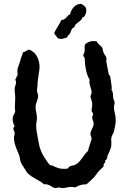

<svg xmlns="http://www.w3.org/2000/svg" viewBox="-20 -911 645 972"><path d="M565.9 -303.2Q565.9 -290.5 563 -274.4Q560.1 -258.3 557.1 -246.1Q554.7 -237.8 550 -230Q545.4 -222.2 543.9 -213.9Q542.5 -206.5 543.2 -199Q543.9 -191.4 543.9 -184.1Q543.9 -167 537.6 -152.8Q531.2 -138.7 524.9 -123Q522.5 -119.1 522.9 -115Q523.4 -110.8 521 -106.9Q518.6 -103 517.1 -102.3Q515.6 -101.6 514.4 -100.8Q513.2 -100.1 512.7 -97.9Q512.2 -95.7 512.2 -89.8V-87.9Q506.8 -85 505.1 -79.6Q503.4 -74.2 504.9 -68.8Q494.6 -59.1 484.6 -49.1Q474.6 -39.1 466.8 -26.9Q457 -12.7 443.8 -1.5Q430.7 9.8 418 22H416Q400.4 22 387 26.1Q373.5 30.3 359.9 38.1Q351.1 35.2 340.8 35.2Q329.6 35.2 318.4 38.1Q307.1 41 295.9 41Q290.5 41 285.9 39.6Q281.2 38.1 275.9 38.1Q272 38.1 269 39.6Q266.1 41 262.2 41Q254.9 41 248.8 37.6Q242.7 34.2 235.8 30Q229 25.9 220.9 23.2Q212.9 20.5 202.1 22Q194.8 14.2 184.1 7.8Q173.3 1.5 161.6 -5.1Q149.9 -11.7 138.4 -19Q127 -26.4 118.2 -36.1Q117.2 -37.6 112.3 -45.2Q107.4 -52.7 101.8 -61.5Q96.2 -70.3 91.3 -78.1Q86.4 -85.9 85.9 -87.9Q82 -97.2 81.1 -107.2Q80.1 -117.2 76.2 -127Q71.8 -138.2 67.4 -148.4Q63 -158.7 59.3 -168.9Q55.7 -179.2 53.2 -189.9Q50.8 -200.7 50.8 -213.9Q50.8 -219.2 52.5 -224.9Q54.2 -230.5 54.2 -235.8Q54.2 -242.2 51 -248Q47.9 -253.9 47.9 -259.8Q47.9 -267.6 54.2 -272Q49.3 -280.3 46.6 -289.3Q43.9 -298.3 43.9 -308.1Q43.9 -320.3 48.6 -327.9Q53.2 -335.4 57.1 -346.2Q56.2 -351.6 55.7 -356.7Q55.2 -361.8 55.2 -367.2Q55.2 -379.9 56.2 -392.1Q57.1 -404.3 57.1 -417Q57.1 -427.7 55.7 -438.5Q54.2 -449.2 54.2 -460Q54.2 -469.2 57.6 -477.5Q61 -485.8 61 -495.1Q61 -502.9 57.1 -506.8L69.8 -533.2Q68.8 -537.6 68.4 -542.5Q67.9 -547.4 67.9 -551.8Q67.9 -558.1 70.3 -566.7Q72.8 -575.2 75.7 -583.5Q78.6 -591.8 81.1 -598.1Q83.5 -604.5 83 -606.9Q85.9 -616.7 89.8 -626Q93.8 -635.3 96.2 -646Q104.5 -647.5 112.5 -653.3Q120.6 -659.2 128.9 -659.2Q130.9 -659.2 134 -657.5Q137.2 -655.8 140.4 -653.6Q143.6 -651.4 146.2 -649.2Q148.9 -647 150.9 -646Q158.2 -640.1 163.6 -631.6Q168.9 -623 172.6 -613.5Q176.3 -604 178.2 -593.8Q180.2 -583.5 180.2 -574.2Q180.2 -563.5 178.5 -552.5Q176.8 -541.5 175 -529.8Q173.3 -518.1 171.6 -505.1Q169.9 -492.2 169.9 -478Q169.9 -472.2 168.5 -466.1Q167 -460 167 -454.1Q167 -446.3 169.9 -439.5Q172.9 -432.6 172.9 -424.8Q172.9 -418 170.9 -411.4Q168.9 -404.8 166.5 -397.9Q164.1 -391.1 162.1 -384.3Q160.2 -377.4 160.2 -370.1Q160.2 -356 163.6 -341.6Q167 -327.1 167 -313Q167 -303.2 165 -293.9Q163.1 -284.7 163.1 -274.9Q163.1 -256.8 166.7 -239Q170.4 -221.2 172.9 -204.1Q175.8 -186.5 179.2 -172.6Q182.6 -158.7 188 -146Q193.4 -133.3 200.4 -121.1Q207.5 -108.9 217.8 -94.2Q221.2 -90.3 225.6 -84Q230 -77.6 233.9 -75.2Q236.8 -73.7 240.5 -73.7Q244.1 -73.7 247.1 -71.8Q255.9 -67.9 262.2 -64.9Q268.6 -62 274.9 -60.1Q281.2 -58.1 288.3 -57.1Q295.4 -56.2 305.2 -56.2Q315.4 -56.2 319.3 -57.1Q323.2 -58.1 324.7 -59.8Q326.2 -61.5 327.6 -64Q329.1 -66.4 334 -68.8Q340.8 -72.3 348.4 -73.2Q356 -74.2 362.8 -78.1Q373.5 -84 381.3 -92.5Q389.2 -101.1 396 -110.6Q402.8 -120.1 409.4 -129.4Q416 -138.7 424.8 -146Q425.3 -147.5 428.2 -157.2Q431.2 -167 434.6 -178.2Q438 -189.5 440.9 -198.5Q443.8 -207.5 443.8 -208Q443.8 -214.8 440.9 -220.5Q438 -226.1 438 -232.9Q438 -240.2 440.4 -246.6Q442.9 -252.9 446 -259Q449.2 -265.1 451.7 -271.5Q454.1 -277.8 454.1 -285.2Q454.1 -293.5 450.4 -301Q446.8 -308.6 446.8 -316.9Q446.8 -321.8 449 -325.7Q451.2 -329.6 451.2 -334Q451.2 -339.4 447.5 -342Q443.8 -344.7 443.8 -351.1Q443.8 -359.4 445.3 -366.9Q446.8 -374.5 446.8 -382.8Q446.8 -392.1 443.8 -401.9Q440.9 -411.6 438 -419.9Q438 -426.3 440.9 -431.6Q443.8 -437 443.8 -442.9Q443.8 -450.7 441.4 -458.5Q439 -466.3 436.8 -474.1Q434.6 -481.9 433.1 -490Q431.6 -498 434.1 -506.8Q427.2 -517.6 422.6 -530.8Q418 -543.9 415 -558.1Q412.1 -572.3 410.6 -586.2Q409.2 -600.1 409.2 -611.8Q409.2 -618.7 405.5 -622.1Q401.9 -625.5 401.9 -629.9Q401.9 -636.2 405 -641.1Q408.2 -646 408.2 -651.9Q409.2 -656.7 408.7 -661.6Q408.2 -666.5 408.2 -670.9Q408.2 -675.3 408.9 -679.7Q409.7 -684.1 412.1 -688Q420.4 -694.8 430.7 -699Q440.9 -703.1 452.1 -703.1Q456.5 -703.1 460.9 -702.6Q465.3 -702.1 470.2 -701.2Q471.2 -696.8 474.4 -693.1Q477.5 -689.5 481.4 -686Q485.4 -682.6 489.3 -679.2Q493.2 -675.8 496.1 -671.9Q500 -665 501 -657.5Q502 -649.9 504.9 -643.1Q507.3 -636.7 512 -631.1Q516.6 -625.5 518.1 -620.1Q519.5 -614.7 518.8 -609.6Q518.1 -604.5 518.1 -599.1L530.8 -533.2L537.1 -526.9Q537.6 -524.9 539.1 -515.9Q540.5 -506.8 542 -496.3Q543.5 -485.8 544.7 -476.8Q545.9 -467.8 545.9 -465.8Q545.9 -463.4 545.4 -460.9Q544.9 -458.5 543.9 -456.1Q548.3 -452.1 549.8 -446.5Q551.3 -440.9 552 -434.6Q552.7 -428.2 552.7 -421.6Q552.7 -415 554.2 -410.2Q555.2 -405.3 557.6 -401.4Q560.1 -397.5 560.1 -392.1Q560.1 -385.7 558.6 -380.4Q557.1 -375 557.1 -368.2Q557.1 -352.5 561.5 -336.2Q565.9 -319.8 565.9 -303.2ZM417 -854Q417 -851.6 415.8 -847.2Q414.6 -842.8 412.6 -838.4Q410.6 -834 408.7 -830.3Q406.7 -826.7 404.8 -825.2Q402.3 -824.2 400.4 -824.5Q398.4 -824.7 397 -822.8Q395.5 -816.4 391.6 -811.8Q387.7 -807.1 382.6 -803Q377.4 -798.8 372.3 -795.2Q367.2 -791.5 362.8 -787.1Q360.4 -784.2 359.4 -780.5Q358.4 -776.9 356 -773.9Q353.5 -771.5 350.3 -770Q347.2 -768.6 345.7 -766.1Q340.3 -759.3 338.1 -750.7Q335.9 -742.2 330.1 -735.8L324.7 -731.9Q322.3 -729.5 322.3 -727.1Q322.3 -724.6 319.8 -722.2Q318.4 -721.2 314.2 -719.7Q310.1 -718.3 305.2 -717Q300.3 -715.8 296.1 -714.8Q292 -713.9 290 -713.9Q283.2 -713.9 275.9 -716.8Q272.5 -716.8 271 -718.5Q269.5 -720.2 268.3 -722.7Q267.1 -725.1 266.1 -727.1Q265.1 -729 262.7 -730Q260.3 -734.4 257.6 -737.1Q254.9 -739.7 254.9 -745.1Q263.2 -762.2 273.2 -777.8Q283.2 -793.5 291 -810.1Q299.8 -810.1 305.4 -813.5Q311 -816.9 315.2 -821.8Q319.3 -826.7 323.7 -831.5Q328.1 -836.4 335 -838.9Q336.4 -847.7 341.1 -856.9Q345.7 -866.2 352.5 -873.8Q359.4 -881.3 368.2 -886.2Q377 -891.1 386.7 -891.1Q392.1 -891.1 394 -890.1Q399.9 -885.7 404.3 -882.8Q408.7 -879.9 411.4 -876.7Q414.1 -873.5 415.5 -868.4Q417 -863.3 417 -854Z"/></svg>

Font: Margarine
Style: Regular
Weight: 400
Designer: Astigmatic (AOETI)
Foundry: Astigmatic (AOETI)
Version: Version 1.000